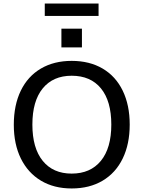

<svg xmlns="http://www.w3.org/2000/svg" viewBox="-20 -1057 811 1085"><path d="M58 -352Q58 -463 97.5 -544.5Q137 -626 211 -669.5Q285 -713 385 -713Q486 -713 560 -669.5Q634 -626 673.5 -544.5Q713 -463 713 -353Q713 -243 673.5 -161.5Q634 -80 560 -36Q486 8 385 8Q285 8 211.5 -36Q138 -80 98 -161Q58 -242 58 -352ZM609 -353Q609 -486 550.5 -557.5Q492 -629 385 -629Q280 -629 221.5 -557.5Q163 -486 163 -353Q163 -220 221.5 -148Q280 -76 385 -76Q491 -76 550 -148Q609 -220 609 -353ZM327 -895H443V-789H327ZM233 -967V-1037H537V-967Z"/></svg>

Font: wassup Sans
Style: Medium
Weight: 600
Version: Version 2.001